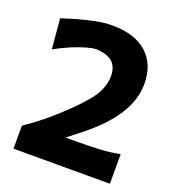

<svg xmlns="http://www.w3.org/2000/svg" viewBox="-140 -892 914 1003"><g transform="rotate(20 316.5 -391.0)"><path d="M48.1 0V-128.2Q78.6 -148.8 108.8 -171.3Q138.9 -193.9 169.2 -219.4Q274 -309.6 335.5 -382.8Q397.1 -456 397.1 -528.9Q397.1 -582.3 366.9 -608.3Q336.6 -634.4 277.1 -636.1Q258.2 -636.1 222.9 -626Q187.6 -615.9 144.6 -598Q101.6 -580 58.7 -555.9L43.9 -723.6Q77.1 -734.6 124.2 -748.2Q171.3 -761.7 221.3 -771.7Q271.4 -781.6 312.2 -781.6Q439.7 -781.6 507.3 -720.4Q574.9 -659.2 574.9 -551.3Q574.9 -462.4 520 -376.1Q465.1 -289.7 351.2 -200.6L241.7 -114.4L220.5 -147.7H358.3Q415.2 -147.7 471.4 -150.6Q527.6 -153.4 584 -164.6V0Z"/></g></svg>

Font: Pinar-VF
Style: Regular
Weight: 300
Designer: Amin Abedi
Version: Version 3.0